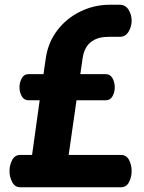

<svg xmlns="http://www.w3.org/2000/svg" viewBox="-20 -788 605 808"><path d="M65 0Q43 0 31.5 -21.5Q20 -43 20 -68Q20 -94 31.5 -115Q43 -136 65 -136H115L147 -366H100Q81 -366 71.5 -383Q62 -400 62 -421Q62 -441 71.5 -458.5Q81 -476 100 -476H163L173 -545Q183 -611 222 -661.5Q261 -712 319 -740Q377 -768 442 -768H484Q508 -768 521 -747Q534 -726 534 -701Q534 -676 521 -654.5Q508 -633 484 -633H437Q402 -633 379 -621.5Q356 -610 344 -590.5Q332 -571 328 -545L318 -476H425Q444 -476 453.5 -458.5Q463 -441 463 -421Q463 -400 453.5 -383Q444 -366 425 -366H302L269 -136H489Q512 -136 523 -115Q534 -94 534 -68Q534 -43 523 -21.5Q512 0 489 0Z"/></svg>

Font: Dosis ExtraBold
Style: Regular
Weight: 800
Designer: EdgarTolentino, PabloImpallari, IginoMarini
Foundry: EdgarTolentino, PabloImpallari, IginoMarini
Version: Version 3.001; ttfautohint (v1.8.2)